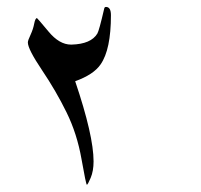

<svg xmlns="http://www.w3.org/2000/svg" viewBox="-20 -526 571 545"><path d="M245.6 -67.9Q245.6 -40.5 237.3 -21Q229 -1.5 226.6 -1.5Q224.1 -2 211.4 -74.2Q198.7 -146.5 168.9 -207Q139.2 -267.6 99.1 -327.1Q59.1 -386.7 59.1 -405.3V-405.8Q59.1 -411.1 66.7 -427.2Q74.2 -443.4 77.1 -459Q80.1 -474.6 85 -474.6Q85.9 -474.6 117.7 -436.5Q148.4 -399.4 181.6 -399.4H183.1Q238.3 -400.9 256.3 -430.7Q261.2 -438.5 275.9 -502Q276.9 -506.3 280.8 -506.3Q294.9 -506.3 294.9 -482.9Q294.9 -385.3 265.6 -343.3Q246.1 -314.5 193.4 -295.4Q245.6 -141.1 245.6 -67.9Z"/></svg>

Font: DimaThulth2
Style: Regular
Weight: 400
Designer: R.Balvardi
Foundry: R.Balvardi (R.Balvardi@gmail.com)
Version: Version 1.00;November 13, 2018;FontCreator 11.5.0.2427 64-bi